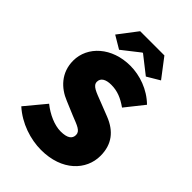

<svg xmlns="http://www.w3.org/2000/svg" viewBox="-245 -938 1054 1054"><g transform="rotate(45 282.0 -411.0)"><path d="M278 12C440 12 532 -86 532 -196C532 -286 486 -342 405 -374L326 -405C267 -428 230 -439 230 -470C230 -499 256 -514 298 -514C346 -514 384 -498 428 -467L514 -575C454 -634 372 -662 298 -662C156 -662 56 -571 56 -460C56 -366 117 -307 187 -279L268 -245C323 -223 356 -213 356 -182C356 -153 334 -136 282 -136C234 -136 176 -162 130 -199L32 -81C102 -18 196 12 278 12ZM118 -724 192 -680 294 -760H298L400 -680L474 -724L390 -834H202Z"/></g></svg>

Font: Giro Sans Black
Style: Regular
Weight: 900
Designer: Paul D. Hunt
Foundry: Adobe Systems Incorporated
Version: Version 1.000;PS 1.0;hotconv 1.0.88;makeotf.lib2.5.647800